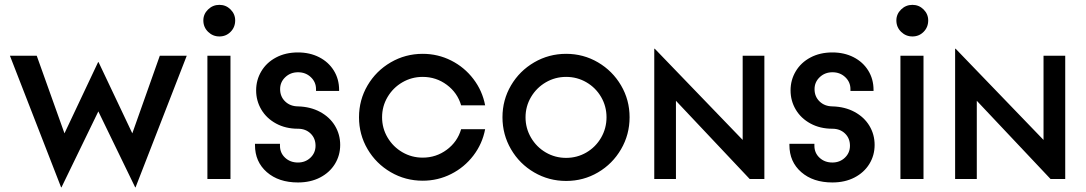

<svg xmlns="http://www.w3.org/2000/svg" viewBox="-20 -745 4520 799"><path d="M21.3 -513H132.9L248.3 -190.1L388.2 -486.3H390.2L530.6 -190.1L645 -513H757.1L544.1 34.7H542.6L389.2 -281.4L235.8 34.7H234.3Z M939.1 -513V0H843.1V-513ZM826.2 -660.1Q826.2 -686.4 845.9 -705.6Q865.7 -724.8 893 -724.8Q920.3 -724.8 939.5 -705.6Q958.7 -686.3 958.7 -660.1Q958.7 -631.8 939.7 -612.6Q920.7 -593.3 893 -593.3Q865.7 -593.3 845.9 -612.6Q826.2 -631.8 826.2 -660.1Z M1041.1 -141.3V-146.5H1145.1V-138.5Q1145.1 -108.5 1166.5 -88.6Q1187.9 -68.7 1219.9 -68.7Q1250.9 -68.7 1272 -88.8Q1293.1 -109 1293.1 -138.5Q1293.1 -169.5 1272.5 -189.4Q1251.9 -209.3 1219.9 -209.3Q1168.7 -209.3 1128.9 -230.9Q1089.1 -252.5 1067.5 -289Q1045.9 -325.5 1045.9 -368.9Q1045.9 -412.2 1067.5 -448.4Q1089.1 -484.7 1128.6 -505.7Q1168.2 -526.8 1219.9 -526.8Q1269.3 -526.8 1308.2 -506.9Q1347.1 -487 1369.1 -451.5Q1391.2 -415.9 1391.2 -370.8V-366.7H1295.1V-374.1Q1295.1 -403.5 1273.5 -423.9Q1251.9 -444.3 1220.4 -444.3Q1188.9 -444.3 1167.3 -423.9Q1145.7 -403.5 1145.7 -374.1Q1145.7 -343.1 1166.6 -322.9Q1187.5 -302.7 1219.9 -302.3Q1272.1 -300.9 1312.1 -279.3Q1352.1 -257.7 1373.9 -221.7Q1395.7 -185.6 1395.7 -141.7Q1395.7 -98.4 1373.7 -62.6Q1351.7 -26.9 1311.9 -6.3Q1272.1 14.3 1219.9 14.3Q1139.6 14.3 1090.4 -28.7Q1041.1 -71.7 1041.1 -141.3Z M1474 -257Q1474 -329 1509.5 -389.5Q1545 -450 1606 -485.5Q1667 -521 1739 -521Q1802.4 -521 1857.6 -493.1Q1912.7 -465.2 1950 -416.3Q1987.3 -367.5 1998.9 -306.6H1899Q1883.7 -359.1 1839.4 -392Q1795 -425 1739 -425Q1693.2 -425 1654.5 -402.5Q1615.8 -380 1592.9 -341.4Q1570 -302.8 1570 -257Q1570 -211.2 1592.9 -172.6Q1615.8 -134 1654.5 -111.5Q1693.2 -89 1739 -89Q1795 -89 1839.4 -122Q1883.7 -154.9 1899 -207.4H1998.9Q1987.3 -146.5 1950 -97.7Q1912.7 -48.8 1857.5 -20.9Q1802.4 7 1739 7Q1667 7 1606 -28.5Q1545 -64 1509.5 -124.5Q1474 -185 1474 -257Z M2071 -257Q2071 -329 2106.5 -389.5Q2142 -450 2203 -485.5Q2264 -521 2336 -521Q2408 -521 2468.5 -485.5Q2529 -450 2564.5 -389.5Q2600 -329 2600 -257Q2600 -185 2564.5 -124Q2529 -63 2468.5 -27.5Q2408 8 2336 8Q2264 8 2203 -27.5Q2142 -63 2106.5 -124Q2071 -185 2071 -257ZM2504 -257Q2504 -302.8 2481.5 -341.4Q2459 -380 2420.4 -402.5Q2381.8 -425 2336 -425Q2290.2 -425 2251.5 -402.5Q2212.8 -379.9 2189.9 -341.3Q2167 -302.6 2167 -256.8Q2167 -211.1 2189.9 -172Q2212.8 -133 2251.4 -110.5Q2290.1 -88 2335.8 -88Q2381.6 -88 2420.3 -110.5Q2458.9 -133.1 2481.5 -172.1Q2504 -211.2 2504 -257Z M2702.7 -542.3H2704.7L3070.6 -162.7V-513H3160.9V0H3099.9L2792.9 -325.6V0H2702.7Z M3265.1 -141.3V-146.5H3369.1V-138.5Q3369.1 -108.5 3390.5 -88.6Q3411.9 -68.7 3443.9 -68.7Q3474.9 -68.7 3496 -88.8Q3517.1 -109 3517.1 -138.5Q3517.1 -169.5 3496.5 -189.4Q3475.9 -209.3 3443.9 -209.3Q3392.7 -209.3 3352.9 -230.9Q3313.1 -252.5 3291.5 -289Q3269.9 -325.5 3269.9 -368.9Q3269.9 -412.2 3291.5 -448.4Q3313.1 -484.7 3352.6 -505.7Q3392.2 -526.8 3443.9 -526.8Q3493.3 -526.8 3532.2 -506.9Q3571.1 -487 3593.1 -451.5Q3615.2 -415.9 3615.2 -370.8V-366.7H3519.1V-374.1Q3519.1 -403.5 3497.5 -423.9Q3475.9 -444.3 3444.4 -444.3Q3412.9 -444.3 3391.3 -423.9Q3369.7 -403.5 3369.7 -374.1Q3369.7 -343.1 3390.6 -322.9Q3411.5 -302.7 3443.9 -302.3Q3496.1 -300.9 3536.1 -279.3Q3576.1 -257.7 3597.9 -221.7Q3619.7 -185.6 3619.7 -141.7Q3619.7 -98.4 3597.7 -62.6Q3575.7 -26.9 3535.9 -6.3Q3496.1 14.3 3443.9 14.3Q3363.6 14.3 3314.4 -28.7Q3265.1 -71.7 3265.1 -141.3Z M3823.1 -513V0H3727.1V-513ZM3710.2 -660.1Q3710.2 -686.4 3729.9 -705.6Q3749.7 -724.8 3777 -724.8Q3804.3 -724.8 3823.5 -705.6Q3842.7 -686.3 3842.7 -660.1Q3842.7 -631.8 3823.7 -612.6Q3804.7 -593.3 3777 -593.3Q3749.7 -593.3 3729.9 -612.6Q3710.2 -631.8 3710.2 -660.1Z M3954.7 -542.3H3956.7L4322.6 -162.7V-513H4412.9V0H4351.9L4044.9 -325.6V0H3954.7Z"/></svg>

Font: Lineal Thin
Style: Regular
Weight: 200
Designer: Created by Frank Adebiaye with contributions from Anton Moglia & Ariel Martín Pérez
Created by Frank ADEBIAYE with FontF
Foundry: Velvetyne Type Foundry
Version: Version 2.000;Glyphs 3.2 (3227)